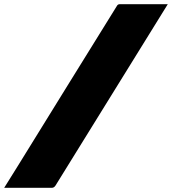

<svg xmlns="http://www.w3.org/2000/svg" viewBox="-101 -770 824 920"><path d="M703 -750Q568 -533 434 -315.5Q300 -98 165 119Q158 130 147 130H-81Q-64 103 -47 75.5Q-30 48 -13 21Q105 -170 223.5 -361.5Q342 -553 460 -743Q464 -750 474 -750Z"/></svg>

Font: Recursive Sn Lnr St XBk
Style: Italic
Weight: 1000
Italic angle: -15°
Version: Version 1.079;hotconv 1.0.112;makeotfexe 2.5.65598; ttfautoh